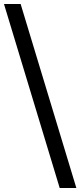

<svg xmlns="http://www.w3.org/2000/svg" viewBox="-20 -828 405 968"><path d="M281 120 0 -808H84L365 120Z"/></svg>

Font: Encode Sans Expanded
Style: Regular
Weight: 400
Width: 7
Designer: Multiple Designers
Foundry: Impallari Type
Version: Version 3.000; ttfautohint (v1.8.3) -l 8 -r 50 -G 200 -x 14 